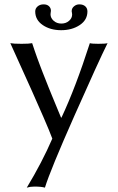

<svg xmlns="http://www.w3.org/2000/svg" viewBox="-20 -632 546 889"><path d="M27.8 -432.1Q42 -429.2 80.1 -429.2Q115.7 -429.2 128.9 -432.1Q134.3 -415.5 140.6 -397.2Q147 -378.9 152.1 -364.5Q157.2 -350.1 165.3 -328.9Q173.3 -307.6 177.7 -296.4Q182.1 -285.2 191.9 -260.7Q201.7 -236.3 204.8 -228Q208 -219.7 219.5 -191.9Q231 -164.1 233.2 -158.7Q235.4 -153.3 248.3 -122.1Q261.2 -90.8 262.7 -87.4H264.6Q329.6 -225.6 396 -432.1Q405.8 -429.2 435.1 -429.2Q468.3 -429.2 478 -432.1Q436.5 -348.6 324.7 -96.4Q212.9 155.8 188 236.8Q171.9 231.9 139.2 231.9Q120.1 231.9 104 236.8Q174.8 119.6 222.2 9.8Q210 -23.4 180.9 -90.3Q151.9 -157.2 128.2 -210Q104.5 -262.7 68.4 -342.3Q32.2 -421.9 27.8 -432.1ZM384.8 -579.1Q384.8 -539.6 349.1 -515.9Q313.5 -492.2 263.2 -492.2Q212.9 -492.2 178 -515.9Q143.1 -539.6 143.1 -579.1Q143.1 -592.8 154.1 -602.3Q165 -611.8 182.1 -611.8Q197.8 -611.8 206.8 -603.3Q215.8 -594.7 215.8 -582Q215.8 -577.1 214.8 -574.2Q213.9 -571.3 213.9 -565.9Q213.9 -548.8 228.3 -535.9Q242.7 -522.9 264.2 -522.9Q285.2 -522.9 299.6 -535.4Q314 -547.9 314 -564.9Q314 -571.3 313 -574.2Q312 -576.2 312 -581.1Q312 -593.8 322.8 -602.8Q333.5 -611.8 347.2 -611.8Q364.7 -611.8 374.8 -602.8Q384.8 -593.8 384.8 -579.1Z"/></svg>

Font: Linux Biolinum
Style: Regular
Weight: 400
Designer: Philipp H. Poll
Foundry: Philipp H. Poll
Version: Version 0.6.4